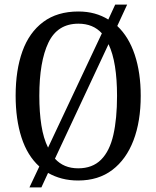

<svg xmlns="http://www.w3.org/2000/svg" viewBox="-20 -775 680 835"><path d="M151 -51Q99 -98 73.5 -177Q48 -256 48 -359Q48 -470 77.5 -552Q107 -634 168 -679.5Q229 -725 321 -725Q359 -725 391.5 -716Q424 -707 451 -690L481 -755H533L490 -662Q540 -615 566 -537Q592 -459 592 -358Q592 -247 560.5 -164.5Q529 -82 468.5 -36Q408 10 320 10Q282 10 249.5 1.5Q217 -7 189 -23L160 40H108ZM320 -43Q382 -43 419.5 -80.5Q457 -118 473 -188.5Q489 -259 489 -358Q489 -430 480 -486.5Q471 -543 452 -583L219 -85Q257 -43 320 -43ZM423 -630Q404 -651 378.5 -661.5Q353 -672 321 -672Q230 -672 190.5 -589.5Q151 -507 151 -358Q151 -287 160 -230Q169 -173 189 -133Z"/></svg>

Font: Noto Serif Condensed
Style: Regular
Weight: 400
Width: 3
Designer: Monotype Design Team
Foundry: Monotype Imaging Inc.
Version: Version 2.015